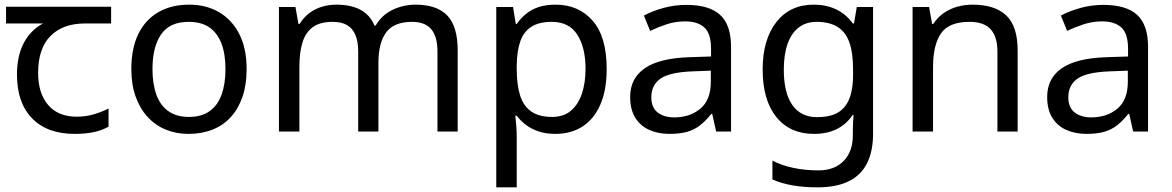

<svg xmlns="http://www.w3.org/2000/svg" viewBox="-20 -566 5040 826"><path d="M301 10Q183 10 118 -57Q53 -124 53 -245Q53 -325 82 -380.5Q111 -436 165 -465H6V-537H458V-465H345Q251 -465 197.5 -411.5Q144 -358 144 -252Q144 -165 187 -114.5Q230 -64 310 -64Q347 -64 381 -73.5Q415 -83 447 -99V-21Q418 -5 383 2.5Q348 10 301 10Z M1041 -269Q1041 -202 1023.5 -150.5Q1006 -99 973.5 -63Q941 -27 894.5 -8.5Q848 10 791 10Q738 10 693 -8.5Q648 -27 615 -63Q582 -99 563.5 -150.5Q545 -202 545 -269Q545 -358 575 -419.5Q605 -481 661 -513.5Q717 -546 794 -546Q867 -546 922.5 -513.5Q978 -481 1009.5 -419.5Q1041 -358 1041 -269ZM636 -269Q636 -206 652.5 -159.5Q669 -113 704 -88Q739 -63 793 -63Q847 -63 882 -88Q917 -113 933.5 -159.5Q950 -206 950 -269Q950 -333 933 -378Q916 -423 881.5 -447.5Q847 -472 792 -472Q710 -472 673 -418Q636 -364 636 -269Z M1768 -546Q1859 -546 1904 -499.5Q1949 -453 1949 -349V0H1862V-345Q1862 -408 1835.5 -440Q1809 -472 1753 -472Q1675 -472 1641.5 -427Q1608 -382 1608 -296V0H1521V-345Q1521 -387 1509 -415.5Q1497 -444 1473 -458Q1449 -472 1411 -472Q1357 -472 1326 -449.5Q1295 -427 1281.5 -384Q1268 -341 1268 -278V0H1180V-536H1251L1264 -463H1269Q1286 -491 1310.5 -509.5Q1335 -528 1365 -537Q1395 -546 1427 -546Q1489 -546 1530.5 -524Q1572 -502 1591 -456H1596Q1623 -502 1669.5 -524Q1716 -546 1768 -546Z M2370 -546Q2469 -546 2529.5 -477Q2590 -408 2590 -269Q2590 -178 2562.5 -115.5Q2535 -53 2485.5 -21.5Q2436 10 2369 10Q2328 10 2296 -1Q2264 -12 2241.5 -29.5Q2219 -47 2203 -68H2197Q2199 -51 2201 -25Q2203 1 2203 20V240H2115V-536H2187L2199 -463H2203Q2219 -486 2241.5 -505Q2264 -524 2295.5 -535Q2327 -546 2370 -546ZM2354 -472Q2300 -472 2267 -451.5Q2234 -431 2219 -390Q2204 -349 2203 -286V-269Q2203 -203 2217 -157Q2231 -111 2264.5 -87Q2298 -63 2356 -63Q2405 -63 2436.5 -90Q2468 -117 2483.5 -163.5Q2499 -210 2499 -270Q2499 -362 2463.5 -417Q2428 -472 2354 -472Z M2933 -545Q3031 -545 3078 -502Q3125 -459 3125 -365V0H3061L3044 -76H3040Q3017 -47 2992.5 -27.5Q2968 -8 2936.5 1Q2905 10 2860 10Q2812 10 2773.5 -7Q2735 -24 2713 -59.5Q2691 -95 2691 -149Q2691 -229 2754 -272.5Q2817 -316 2948 -320L3039 -323V-355Q3039 -422 3010 -448Q2981 -474 2928 -474Q2886 -474 2848 -461.5Q2810 -449 2777 -433L2750 -499Q2785 -518 2833 -531.5Q2881 -545 2933 -545ZM2959 -259Q2859 -255 2820.5 -227Q2782 -199 2782 -148Q2782 -103 2809.5 -82Q2837 -61 2880 -61Q2948 -61 2993 -98.5Q3038 -136 3038 -214V-262Z M3481 -546Q3534 -546 3576.5 -526Q3619 -506 3649 -465H3654L3666 -536H3736V9Q3736 85 3710 136.5Q3684 188 3631 214Q3578 240 3496 240Q3438 240 3389.5 231.5Q3341 223 3303 206V125Q3341 145 3392 156Q3443 167 3501 167Q3570 167 3609.5 126.5Q3649 86 3649 16V-5Q3649 -17 3650 -39.5Q3651 -62 3652 -71H3648Q3620 -30 3578.5 -10Q3537 10 3482 10Q3378 10 3319.5 -63Q3261 -136 3261 -267Q3261 -395 3319.5 -470.5Q3378 -546 3481 -546ZM3493 -472Q3448 -472 3416.5 -448Q3385 -424 3368.5 -378Q3352 -332 3352 -266Q3352 -167 3388.5 -114.5Q3425 -62 3495 -62Q3536 -62 3565 -72.5Q3594 -83 3613 -105.5Q3632 -128 3641 -163Q3650 -198 3650 -246V-267Q3650 -340 3633.5 -385Q3617 -430 3582 -451Q3547 -472 3493 -472Z M4164 -546Q4260 -546 4309 -499.5Q4358 -453 4358 -349V0H4271V-343Q4271 -408 4242 -440Q4213 -472 4151 -472Q4062 -472 4028 -422Q3994 -372 3994 -278V0H3906V-536H3977L3990 -463H3995Q4013 -491 4039.5 -509.5Q4066 -528 4098 -537Q4130 -546 4164 -546Z M4727 -545Q4825 -545 4872 -502Q4919 -459 4919 -365V0H4855L4838 -76H4834Q4811 -47 4786.5 -27.5Q4762 -8 4730.5 1Q4699 10 4654 10Q4606 10 4567.5 -7Q4529 -24 4507 -59.5Q4485 -95 4485 -149Q4485 -229 4548 -272.5Q4611 -316 4742 -320L4833 -323V-355Q4833 -422 4804 -448Q4775 -474 4722 -474Q4680 -474 4642 -461.5Q4604 -449 4571 -433L4544 -499Q4579 -518 4627 -531.5Q4675 -545 4727 -545ZM4753 -259Q4653 -255 4614.5 -227Q4576 -199 4576 -148Q4576 -103 4603.5 -82Q4631 -61 4674 -61Q4742 -61 4787 -98.5Q4832 -136 4832 -214V-262Z"/></svg>

Font: ugurmukhi85
Style: Book
Weight: 400
Designer: Jelle Bosma - Monotype Design Team
Foundry: Monotype Imaging Inc.
Version: Version 2.003